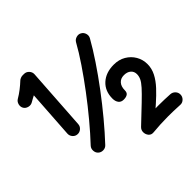

<svg xmlns="http://www.w3.org/2000/svg" viewBox="-250 -1064 1512 1512"><g transform="rotate(-45 505.5 -308.5)"><path d="M189.5 -197.3Q166 -198.7 150.6 -216.8Q135.3 -234.9 136.7 -257.8L163.1 -657.7Q149.4 -650.4 136.5 -643.6Q123.5 -636.7 112.3 -629.9Q92.3 -618.2 68.6 -624.3Q44.9 -630.4 33.7 -649.4Q22.5 -669.4 28.8 -692.9Q35.2 -716.3 54.7 -727.5Q85 -745.1 115 -768.3Q145 -791.5 171.4 -816.4Q176.8 -821.8 188.7 -826.7Q200.7 -831.5 210.4 -831.5H227.5Q251.5 -831.5 268.6 -813.2Q285.6 -794.9 284.2 -771L250 -250Q248.5 -226.6 230.5 -211.2Q212.4 -195.8 189.5 -197.3ZM202.6 20Q186 4.4 185.1 -20Q184.1 -44.4 199.7 -61Q264.2 -129.4 334.2 -213.4Q404.3 -297.4 471.7 -387Q539.1 -476.6 596.7 -561.8Q654.3 -647 693.4 -717.8Q704.6 -737.8 728 -744.6Q751.5 -751.5 771 -740.2Q791 -729 797.6 -706.1Q804.2 -683.1 793 -663.1Q750.5 -587.4 691.4 -499Q632.3 -410.6 563.5 -318.8Q494.6 -227.1 422.9 -140.9Q351.1 -54.7 283.7 17.1Q268.1 34.2 243.9 34.9Q219.7 35.6 202.6 20ZM855.5 -201.7Q855.5 -231.9 834.2 -250.2Q813 -268.6 776.9 -268.6Q739.7 -268.6 718.8 -244.6Q697.8 -220.7 697.8 -178.7Q697.8 -153.3 682.4 -143.1Q667 -132.8 640.1 -132.8Q611.3 -132.8 596.9 -152.1Q582.5 -171.4 582.5 -201.7Q582.5 -285.2 636.5 -334.5Q690.4 -383.8 778.8 -383.8Q835.4 -383.8 878.4 -358.4Q921.4 -333 945.8 -291Q970.2 -249 970.2 -198.7Q970.2 -149.4 947 -104.5Q923.8 -59.6 884.5 -17.3Q845.2 24.9 796.4 67.9L768.1 92.8Q777.3 92.3 786.9 92.3Q796.4 92.3 805.7 92.3Q835.9 92.3 866.9 93.3Q897.9 94.2 929.7 96.2Q952.6 97.7 968.5 114.3Q984.4 130.9 984.4 153.8Q984.4 177.7 967 194.8Q949.7 211.9 926.8 210.9Q885.7 208.5 853.8 207.8Q821.8 207 793 207Q748.5 207 706.8 209.2Q665 211.4 623.5 215.3Q597.2 217.8 582 200Q566.9 182.1 566.4 157.7Q565.9 133.3 584 115.7L722.2 -15.6Q776.9 -67.9 805.7 -100.1Q834.5 -132.3 845 -155.3Q855.5 -178.2 855.5 -201.7Z"/></g></svg>

Font: Mikhak-DS2-FD Black
Style: Regular
Weight: 900
Designer: Amin Abedi
Version: Version 3.2